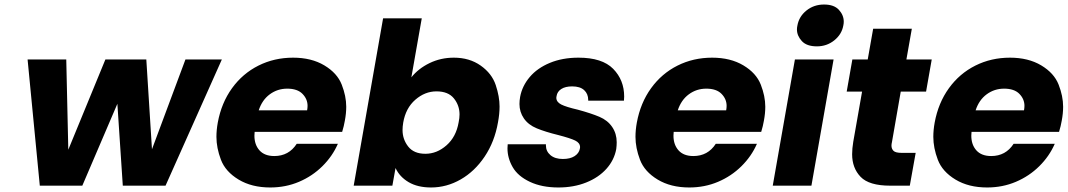

<svg xmlns="http://www.w3.org/2000/svg" viewBox="-20 -821 4721 849"><path d="M961 -558 712 0H523L499 -362L344 0H156L102 -558H273L282 -159L446 -558H627L652 -161L800 -558Z M1505 -288Q1501 -264 1493 -238H1106Q1105 -229 1105 -221Q1105 -181 1127.5 -156Q1150 -131 1193 -131Q1257 -131 1292 -185H1474Q1450 -130 1405.5 -86Q1361 -42 1302 -17Q1243 8 1175 8Q1093 8 1035 -27Q977 -62 957 -114.5Q937 -167 937 -216Q937 -246 943 -279Q959 -366 1006 -431Q1053 -496 1123 -531Q1193 -566 1276 -566Q1357 -566 1414 -532Q1471 -498 1491 -447Q1511 -396 1511 -349Q1511 -320 1505 -288ZM1338 -333Q1340 -344 1340 -353Q1340 -383 1317.5 -406Q1295 -429 1250 -429Q1207 -429 1173 -404Q1139 -379 1124 -333Z M1799 -479Q1830 -518 1879.5 -542Q1929 -566 1987 -566Q2056 -566 2105.5 -531Q2155 -496 2172 -445Q2189 -394 2189 -350Q2189 -317 2182 -280Q2167 -194 2123 -128.5Q2079 -63 2017 -27.5Q1955 8 1886 8Q1827 8 1787 -15.5Q1747 -39 1729 -78L1715 0H1544L1674 -740H1845ZM2008 -280Q2012 -299 2012 -315Q2012 -355 1987 -386Q1962 -417 1910 -417Q1859 -417 1816.5 -380Q1774 -343 1763 -279Q1760 -261 1760 -246Q1760 -205 1785 -173Q1810 -141 1861 -141Q1912 -141 1954.5 -178.5Q1997 -216 2008 -280Z M2449 8Q2376 8 2323 -17Q2270 -42 2247 -82Q2224 -122 2224 -165Q2224 -174 2225 -183H2394Q2394 -180 2394 -178Q2394 -152 2414 -135Q2434 -118 2469 -118Q2501 -118 2520.5 -130.5Q2540 -143 2544 -163Q2545 -167 2545 -170Q2545 -189 2523.5 -199.5Q2502 -210 2448 -224Q2391 -238 2353.5 -253.5Q2316 -269 2296.5 -297.5Q2277 -326 2277 -361Q2277 -376 2280 -393Q2289 -441 2322.5 -480.5Q2356 -520 2411.5 -543Q2467 -566 2538 -566Q2643 -566 2691.5 -516.5Q2740 -467 2740 -394Q2740 -385 2739 -376H2581Q2581 -377 2581 -379Q2581 -406 2563 -422.5Q2545 -439 2510 -439Q2480 -439 2462 -427.5Q2444 -416 2441 -396Q2440 -392 2440 -389Q2440 -370 2461.5 -359Q2483 -348 2535 -336Q2594 -320 2630.5 -304.5Q2667 -289 2687 -259.5Q2707 -230 2707 -192Q2707 -178 2705 -162Q2696 -113 2661.5 -74.5Q2627 -36 2572 -14Q2517 8 2449 8Z M3358 -288Q3354 -264 3346 -238H2959Q2958 -229 2958 -221Q2958 -181 2980.5 -156Q3003 -131 3046 -131Q3110 -131 3145 -185H3327Q3303 -130 3258.5 -86Q3214 -42 3155 -17Q3096 8 3028 8Q2946 8 2888 -27Q2830 -62 2810 -114.5Q2790 -167 2790 -216Q2790 -246 2796 -279Q2812 -366 2859 -431Q2906 -496 2976 -531Q3046 -566 3129 -566Q3210 -566 3267 -532Q3324 -498 3344 -447Q3364 -396 3364 -349Q3364 -320 3358 -288ZM3191 -333Q3193 -344 3193 -353Q3193 -383 3170.5 -406Q3148 -429 3103 -429Q3060 -429 3026 -404Q2992 -379 2977 -333Z M3592 -616Q3547 -616 3525.5 -639.5Q3504 -663 3504 -691Q3504 -699 3506 -708Q3513 -748 3546 -774.5Q3579 -801 3624 -801Q3668 -801 3689.5 -777.5Q3711 -754 3711 -725Q3711 -717 3709 -708Q3702 -669 3669 -642.5Q3636 -616 3592 -616ZM3666 -558 3568 0H3397L3495 -558Z M4029 -145 4003 0H3916Q3823 0 3785.5 -39Q3748 -78 3748 -139Q3748 -164 3753 -194L3792 -416H3724L3749 -558H3817L3841 -694H4012L3988 -558H4100L4075 -416H3963L3924 -192Q3922 -184 3922 -177Q3922 -163 3931 -154Q3940 -145 3968 -145Z M4675 -288Q4671 -264 4663 -238H4276Q4275 -229 4275 -221Q4275 -181 4297.5 -156Q4320 -131 4363 -131Q4427 -131 4462 -185H4644Q4620 -130 4575.5 -86Q4531 -42 4472 -17Q4413 8 4345 8Q4263 8 4205 -27Q4147 -62 4127 -114.5Q4107 -167 4107 -216Q4107 -246 4113 -279Q4129 -366 4176 -431Q4223 -496 4293 -531Q4363 -566 4446 -566Q4527 -566 4584 -532Q4641 -498 4661 -447Q4681 -396 4681 -349Q4681 -320 4675 -288ZM4508 -333Q4510 -344 4510 -353Q4510 -383 4487.5 -406Q4465 -429 4420 -429Q4377 -429 4343 -404Q4309 -379 4294 -333Z"/></svg>

Font: Fz Poppins
Style: Bold Italic
Weight: 700
Italic angle: -10°
Designer: Ninad Kale (Devanagari), Jonny Pinhorn (Latin)
Foundry: Indian Type Foundry
Version: Vit hóa bi Vntype.Com & FontZin.Com